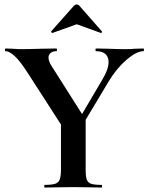

<svg xmlns="http://www.w3.org/2000/svg" viewBox="-20 -843 667 863"><path d="M468 -564Q468 -588 453.5 -600.5Q439 -613 412 -613Q409 -613 409 -619Q409 -625 412 -625L465 -624Q511 -622 547 -622Q564 -622 588 -624L625 -625Q627 -625 627 -619Q627 -613 625 -613Q594 -613 549 -574.5Q504 -536 469 -478L339 -261L318 -278L441 -487Q468 -532 468 -564ZM5 -613Q2 -613 2 -619Q2 -625 5 -625L36 -624Q58 -622 67 -622Q102 -622 168 -624L234 -625Q236 -625 236 -619Q236 -613 234 -613Q217 -613 207.5 -605Q198 -597 198 -584Q198 -568 212 -546L356 -319L260 -274L108 -510Q71 -568 46.5 -590.5Q22 -613 5 -613ZM365 -319V-81Q365 -50 370 -36Q375 -22 389.5 -17Q404 -12 436 -12Q439 -12 439 -6Q439 0 436 0Q403 0 384 -1L309 -2L235 -1Q215 0 181 0Q179 0 179 -6Q179 -12 181 -12Q213 -12 228 -17Q243 -22 248.5 -36.5Q254 -51 254 -81V-310ZM325 -823Q331 -823 336 -818L438 -702Q439 -702 439 -700Q439 -698 436.5 -696Q434 -694 433 -695L325 -734L216 -695Q214 -694 211 -697.5Q208 -701 210 -702L313 -818Q318 -823 325 -823Z"/></svg>

Font: Cormorant Infant
Style: Bold
Weight: 700
Designer: Christian Thalmann (Catharsis Fonts)
Foundry: Catharsis Fonts
Version: Version 4.000